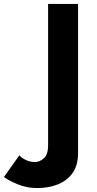

<svg xmlns="http://www.w3.org/2000/svg" viewBox="-168 -720 491 974"><path d="M-70 68 -148 178Q-124 196 -78 215Q-32 234 20 234Q78 234 125 215.5Q172 197 200 158Q228 119 228 56V-700H76V18Q76 64 54.5 83Q33 102 10 102Q-14 102 -35 92.5Q-56 83 -70 68Z"/></svg>

Font: Jost-600-Semi-PL
Style: Regular
Weight: 600
Version: Version 3.300; ttfautohint (v0.97) -l 8 -r 50 -G 200 -x 14 -